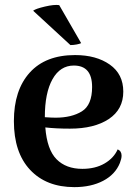

<svg xmlns="http://www.w3.org/2000/svg" viewBox="-20 -754 562 788"><path d="M479 -115Q479 -103 472 -85Q453 -38 403.5 -12Q354 14 285 14Q170 14 103.5 -57Q37 -128 37 -257Q37 -384 102 -456Q167 -528 288 -528Q375 -528 430.5 -489Q486 -450 486 -378Q486 -305 426.5 -265.5Q367 -226 267 -226Q210 -226 166 -231Q173 -140 212 -100.5Q251 -61 318 -61Q371 -61 409 -83Q447 -105 463 -141Q479 -134 479 -115ZM164 -273Q192 -271 208 -271Q274 -271 316 -297Q358 -323 358 -397Q358 -485 283 -485Q227 -485 195.5 -429Q164 -373 164 -273ZM223 -733 313 -577Q308 -574 294.5 -571.5Q281 -569 269 -569L116 -710Q126 -718 164 -727Q202 -736 223 -733Z"/></svg>

Font: Arima Madurai ExtraBold
Style: Regular
Weight: 800
Designer: Joana Correia and Natanael Gama
Foundry: NDISCOVER
Version: Version 1.020